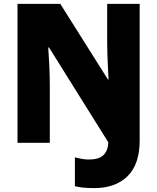

<svg xmlns="http://www.w3.org/2000/svg" viewBox="-20 -734 809 987"><path d="M464 233Q433 233 408.5 230.5Q384 228 365 223V75Q381 79 399 82.5Q417 86 438 86Q488 86 511.5 63.5Q535 41 537 -2L232 -490H228Q231 -450 233.5 -395.5Q236 -341 236 -295V0H70V-714H290L535 -325H538Q537 -350 535 -384.5Q533 -419 532 -454.5Q531 -490 531 -519V-714H698V-12Q698 110 636 171.5Q574 233 464 233Z"/></svg>

Font: Noto Sans Gurmukhi SemiCondensed Black
Style: Regular
Weight: 900
Width: 4
Designer: Jelle Bosma - Monotype Design Team
Foundry: Monotype Imaging Inc.
Version: Version 2.004; ttfautohint (v1.8.4.7-5d5b)